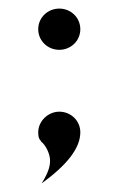

<svg xmlns="http://www.w3.org/2000/svg" viewBox="-20 -349 264 447"><path d="M76 -19C82 -15 91 -2 95 13C100 33 93 52 77 78C136 35 167 -4 167 -41C167 -68 145 -89 118 -89C92 -89 69 -67 69 -41C69 -34 70 -28 72 -25C75 -21 76 -20 76 -19ZM167 -281C167 -308 145 -329 118 -329C91 -329 69 -308 69 -281C69 -254 91 -233 118 -233C145 -233 167 -254 167 -281Z"/></svg>

Font: Charger Static
Style: 2
Weight: 1000
Designer: Jasper
Foundry: KineticPlasma Fonts/Cannot Into Space Fonts
Version: Version 1.1